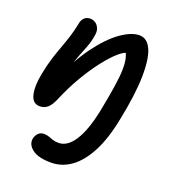

<svg xmlns="http://www.w3.org/2000/svg" viewBox="-138 -614 890 982"><g transform="rotate(20 306.5 -123.5)"><path d="M250 260Q181 260 148 235Q115 210 121 176Q126 156 138 145Q150 134 167 134Q183 134 195 138.5Q207 143 219.5 147.5Q232 152 252 152Q300 152 337.5 93.5Q375 35 398 -79Q414 -161 422.5 -216.5Q431 -272 432 -308.5Q433 -345 427.5 -369.5Q422 -394 411 -413Q446 -428 463.5 -414.5Q481 -401 473 -364Q462 -383 452.5 -391.5Q443 -400 427 -400Q410 -400 380 -374Q350 -348 313.5 -301.5Q277 -255 240.5 -193.5Q204 -132 174 -61Q158 -22 140 -6.5Q122 9 97 9Q58 9 47.5 -36Q37 -81 51 -151Q61 -202 73 -240Q85 -278 97.5 -311.5Q110 -345 121.5 -381Q133 -417 142 -463Q146 -480 158 -490.5Q170 -501 189 -501Q202 -501 215.5 -493Q229 -485 236.5 -467.5Q244 -450 238 -422Q233 -391 222 -363Q211 -335 198.5 -303Q186 -271 173.5 -227.5Q161 -184 151 -123L128 -145Q178 -265 237 -345.5Q296 -426 353 -466.5Q410 -507 454 -507Q496 -507 518 -459Q540 -411 538.5 -313.5Q537 -216 507 -69Q485 43 447 115.5Q409 188 359 224Q309 260 250 260Z"/></g></svg>

Font: Shantell Sans Medium
Style: Italic
Weight: 500
Italic angle: -11°
Designer: Stephen Nixon, Anya Danilova, Shantell Martin
Foundry: Arrow Type
Version: Version 1.011;[c5ecc13dd]